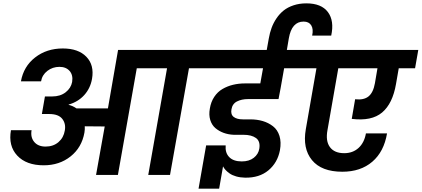

<svg xmlns="http://www.w3.org/2000/svg" viewBox="-20 -1036 2497 1137"><path d="M289.1 -464.8Q336.9 -464.8 368.7 -489.5Q400.4 -514.2 407.2 -550.8Q413.6 -591.3 392.3 -615.7Q371.1 -640.1 332 -640.1Q291.5 -640.1 260.5 -616.2Q229.5 -592.3 223.1 -554.2H104Q119.6 -642.6 188 -695.8Q256.3 -749 352.1 -749Q443.8 -749 491.5 -699.7Q539.1 -650.4 524.9 -568.8Q515.1 -513.2 479 -473.1Q442.9 -433.1 387.2 -417L386.2 -415Q409.2 -410.2 433.1 -394H619.1L679.2 -740.2H1228L1209 -631.8H1099.1L986.8 0H857.9L969.2 -631.8H790L678.2 0H548.8L600.1 -287.1L481.9 -288.1Q483.4 -271.5 480 -251Q464.4 -162.6 398.2 -109.9Q332 -57.1 238.8 -57.1Q135.7 -57.1 82 -114.7Q28.3 -172.4 44.9 -265.1H167Q159.7 -223.1 182.6 -195.6Q205.6 -168 250 -168Q295.4 -168 326.2 -194.3Q356.9 -220.7 363.8 -263.2Q371.1 -303.7 348.6 -332.3Q326.2 -360.8 271 -360.8H228L246.1 -464.8Z M1300.8 -50.8 1277.8 81.1H1155.8L1200.7 -174.8H1316.4Q1312.5 -131.3 1337.4 -105.7Q1362.3 -80.1 1411.6 -80.1Q1455.6 -80.1 1482.9 -101.6Q1510.3 -123 1515.6 -155.8Q1522.5 -199.2 1496.1 -218.5Q1469.7 -237.8 1421.4 -237.8H1363.8Q1331.5 -239.3 1304.2 -249.3Q1276.9 -259.3 1255.6 -277.3Q1234.4 -295.4 1225.1 -325.4Q1215.8 -355.5 1222.7 -393.1Q1229 -432.6 1248.8 -462.4Q1268.6 -492.2 1297.6 -509Q1326.7 -525.9 1359.9 -533.9Q1393.1 -542 1430.7 -542H1521.5L1537.6 -631.8H1169.4L1187.5 -740.2H1559.6L1571.8 -808.1Q1577.6 -841.8 1588.4 -871.1Q1599.1 -900.4 1617.4 -927.5Q1635.7 -954.6 1659.9 -973.9Q1684.1 -993.2 1718.5 -1004.6Q1752.9 -1016.1 1794.4 -1016.1Q1883.3 -1016.1 1921.9 -964.4Q1960.4 -912.6 1941.4 -825.2H1828.6Q1836.9 -863.3 1823.2 -885.7Q1809.6 -908.2 1777.8 -908.2Q1707.5 -908.2 1690.4 -809.1L1678.7 -740.2H1821.8L1802.7 -631.8H1662.6L1641.6 -513.2L1629.4 -449.2H1447.8Q1411.1 -449.2 1383.5 -435.3Q1356 -421.4 1350.6 -388.2Q1345.2 -357.9 1364 -343.5Q1382.8 -329.1 1418.5 -329.1H1462.4Q1502.4 -329.1 1536.1 -319.1Q1569.8 -309.1 1596.7 -288.3Q1623.5 -267.6 1635 -231Q1646.5 -194.3 1637.7 -146Q1623.5 -72.3 1569.6 -27.3Q1515.6 17.6 1431.6 16.1Q1402.8 15.6 1378.9 8.8Q1355 2 1339.6 -9Q1324.2 -20 1315.2 -30Q1306.2 -40 1300.8 -50.8Z M1745.1 -631.8 1763.2 -740.2H2457L2438 -631.8H2341.3L2325.2 -539.1Q2305.2 -422.4 2242.9 -369.9Q2180.7 -317.4 2063 -332L2083 -448.2Q2134.3 -442.4 2162.4 -465.1Q2190.4 -487.8 2200.2 -543L2215.3 -631.8H1983.4L1919.4 -266.1Q1907.2 -200.7 1933.8 -164.8Q1960.4 -128.9 2018.1 -128.9Q2069.3 -128.9 2103.3 -159.9Q2137.2 -190.9 2147 -246.1H2272Q2253.9 -137.7 2184.8 -78.4Q2115.7 -19 2007.3 -19Q1883.8 -19 1827.4 -87.9Q1771 -156.7 1791 -271L1854 -631.8Z"/></svg>

Font: SVN-Poppins SemiBold
Style: Italic
Weight: 600
Italic angle: -10°
Designer: Ninad Kale (Devanagari), Jonny Pinhorn (Latin)
Foundry: Indian Type Foundry
Version: Version 3.002 2017